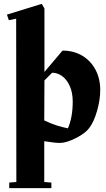

<svg xmlns="http://www.w3.org/2000/svg" viewBox="-20 -728 553 998"><path d="M501 -260Q501 -209 484.5 -151.5Q468 -94 444 -63Q425 -36 375 -10.5Q325 15 291 15Q266 15 210 6V218L247 221V250H28V221L65 218L64 -631L26 -623L16 -652L197 -708L211 -684V-354L305 -465Q363 -465 407.5 -438.5Q452 -412 476.5 -365.5Q501 -319 501 -260ZM358 -200Q358 -246 343 -280Q328 -314 303.5 -332Q279 -350 251 -350L211 -310L210 -102Q273 -72 333 -61Q358 -118 358 -200Z"/></svg>

Font: Rakkas
Style: Regular
Weight: 400
Designer: Zeynep Akay
Foundry: Zeynep Akay
Version: Version 2.000